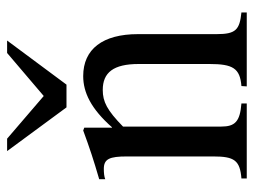

<svg xmlns="http://www.w3.org/2000/svg" viewBox="-107 -607 714 540"><g transform="rotate(-90 250.0 -337.0)"><path d="M485 0V-15C436 -20 424 -31 424 -85V-306C424 -405 382 -460 306 -460C260 -460 214 -438 162 -379H161V-457L153 -460C104 -442 71 -431 16 -415V-398C23 -401 34 -402 45 -402C73 -402 80 -386 80 -337V-94C80 -35 69 -19 18 -15V0H229V-15C178 -19 164 -33 164 -72V-348C210 -393 234 -405 267 -405C316 -405 340 -375 340 -304V-105C340 -39 328 -19 278 -15L277 0ZM406 -674H371L250 -571L130 -674H95L218 -507H282Z"/></g></svg>

Font: XITS Math
Style: Regular
Weight: 400
Designer: MicroPress Inc., with final additions and corrections provided by Coen Hoffman, Elsevier (retired)
Version: Version 1.302